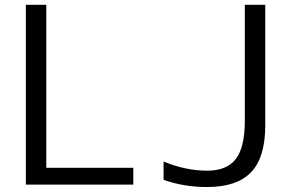

<svg xmlns="http://www.w3.org/2000/svg" viewBox="-20 -750 1173 780"><path d="M974.6 -730.5H1057.6V-240.2Q1057.6 -110.4 1000 -50.3Q942.4 9.8 821.3 9.8Q726.6 9.8 644.5 -19.5V-93.8Q734.4 -56.6 821.3 -56.6Q901.4 -56.6 938 -104Q974.6 -151.4 974.6 -259.8ZM168 -730.5V-68.4H521.5V0H85V-730.5Z"/></svg>

Font: Gen Shin Gothic Normal
Style: Regular
Weight: 300
Designer: [Source Han Sans]
Ryoko NISHIZUKA  (kana & ideographs); Paul D. Hunt (Latin, Greek & Cyrillic); Wenlong ZHANG  (bopomofo
Version: Version 1.002.20150607